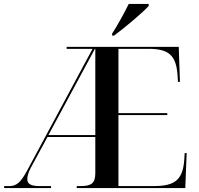

<svg xmlns="http://www.w3.org/2000/svg" viewBox="-20 -951 1004 971"><path d="M547 -781V-771H557C612 -812 701 -886 732 -921V-931H631C609 -886 575 -824 547 -781ZM1 0H238V-10H180C138 -10 118 -20 118 -45C118 -59 123 -79 136 -103L220 -258H462V-75C462 -24 441 -10 389 -10H368V0H917L924 -177H914L912 -144C905 -44 867 -10 759 -10H579V-369H826V-379H579V-704H732C835 -704 871 -670 878 -570L880 -537H890L884 -714H317V-704H448L117 -88C86 -31 65 -10 28 -10H1ZM225 -268 460 -704H462V-268Z"/></svg>

Font: Noto Serif Display Medium
Style: Regular
Weight: 500
Designer: Monotype Design Team
Foundry: Monotype Imaging Inc.
Version: Version 2.009